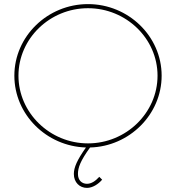

<svg xmlns="http://www.w3.org/2000/svg" viewBox="-20 -719 858 936"><path d="M768 -350C768 -542 606 -699 409 -699C212 -699 50 -542 50 -350C50 -161 206 -6 399 0C356 61 340 97 340 129C340 170 368 197 404 197C431 197 459 179 478 157L464 143C446 163 426 177 404 177C379 177 360 160 360 129C360 98 372 65 419 0C611 -5 768 -161 768 -350ZM70 -350C70 -531 223 -679 409 -679C595 -679 748 -531 748 -350C748 -169 595 -20 409 -20C223 -20 70 -169 70 -350Z"/></svg>

Font: Montserrat Thin
Style: Regular
Weight: 250
Designer: Julieta Ulanovsky
Foundry: Julieta Ulanovsky
Version: Version 4.000